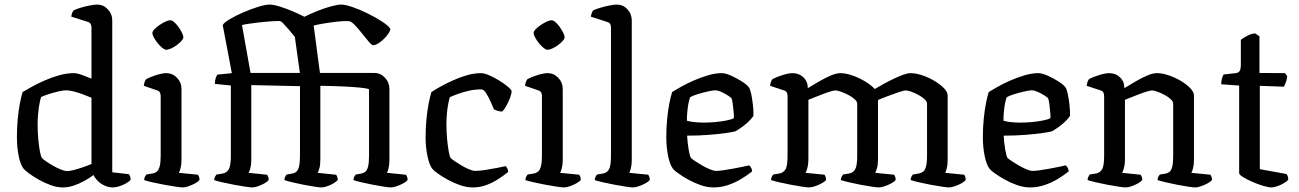

<svg xmlns="http://www.w3.org/2000/svg" viewBox="-20 -820 5685 840"><path d="M254.7 0Q229.6 0 202.2 -9.9Q174.7 -19.9 150.1 -33.7Q125.4 -47.5 107.9 -60.7Q90.4 -73.8 84 -81Q69.8 -98.3 61.9 -136.6Q54 -175 54 -220.3Q54 -261.3 57.5 -298.9Q61 -336.5 66.9 -367.1Q72.8 -397.7 78.8 -417.2Q93.3 -426.2 118.9 -440.2Q144.5 -454.3 175.8 -468.1Q207 -481.9 240 -491Q272.9 -500 302.5 -500Q317.3 -500 338.2 -492.3Q359.1 -484.7 380.2 -476V-699.9Q380.2 -706.9 377.1 -714.2Q374 -721.5 363.7 -724.5L292 -747.2Q293 -756.3 295.7 -763.2Q298.5 -770 301.3 -774Q311.3 -779.6 330.9 -785.6Q350.5 -791.7 371.6 -795.8Q392.7 -800 404.3 -800Q432 -800 451.5 -779.6Q471.1 -759.2 471.1 -729.8V-66.2L544 -57.9Q546 -55.4 548.8 -48.3Q551.6 -41.3 551.6 -33.7Q544.8 -25.2 530.4 -17.2Q516 -9.3 500.4 -4.7Q484.8 0 474 0Q455.4 0 438.3 -7.7Q421.2 -15.3 408.5 -27.9Q395.8 -40.4 389.1 -54.2Q371.4 -40.9 348.5 -28.3Q325.7 -15.8 302 -7.9Q278.2 0 254.7 0ZM274.6 -71.5Q284.6 -71.5 302.4 -76.1Q320.3 -80.7 341.5 -87.9Q362.7 -95 380.2 -102.5V-392.5Q363.3 -399.5 343 -407.1Q322.6 -414.7 303 -419.8Q283.4 -424.9 268.8 -424.9Q256.9 -424.9 235 -419.8Q213 -414.8 191.6 -407.8Q170.2 -400.9 159.8 -395.4Q156.1 -385 152.5 -365Q148.9 -345.1 146.7 -321.6Q144.6 -298.1 144.6 -275.7Q144.6 -240.7 147.6 -209.5Q150.6 -178.3 154.7 -156.7Q158.9 -135.1 163.3 -129Q167.2 -124.1 180.5 -114.9Q193.8 -105.6 210.8 -95.7Q227.9 -85.9 245.3 -78.7Q262.7 -71.5 274.6 -71.5Z M779.4 0Q771.6 0 749 -3.3Q726.4 -6.5 698.8 -11.7Q671.2 -16.9 646.8 -22.4Q622.4 -28 610.6 -32Q610.6 -39.5 613.9 -46.2Q617.2 -52.8 620 -56.4L647.7 -61.1Q658.7 -63.1 666.6 -69.9Q674.5 -76.6 678.8 -92.9Q683 -109.1 683 -139.1V-399.9Q683 -408.1 679.8 -414.8Q676.6 -421.5 667.4 -424.5L609.1 -444.6Q610.1 -455 613.4 -463Q616.6 -471 620 -474Q636.3 -483.1 663.6 -491.6Q691 -500 707.2 -500Q735 -500 754.5 -479.5Q774 -459 774 -429.8V-120.5Q774 -100 770.1 -84.8Q766.2 -69.7 762.4 -63.9L846.1 -55.6Q848.4 -52.4 850.6 -46.7Q852.9 -41 852.9 -33Q847.7 -25.4 833.7 -17.9Q819.8 -10.3 805 -5.2Q790.2 0 779.4 0ZM706.9 -602.2Q700.3 -602.2 690 -610.6Q679.6 -619.1 669.8 -631.3Q659.9 -643.5 653.3 -655.7Q646.7 -667.9 646.7 -675.4Q646.7 -683 655.7 -692.3Q664.6 -701.6 677.7 -710.5Q690.9 -719.4 704.1 -725.5Q717.2 -731.5 724.8 -731.5Q732.3 -731.5 742.1 -723.1Q752 -714.6 760.9 -702Q769.9 -689.3 776 -677.1Q782.1 -664.9 782.1 -656.5Q782.1 -650 773.7 -640.7Q765.2 -631.4 753 -622.4Q740.8 -613.5 728.1 -607.8Q715.4 -602.2 706.9 -602.2Z M1083.9 0Q1075.9 0 1053.7 -3.3Q1031.6 -6.5 1004.1 -11.7Q976.7 -16.9 952.8 -22.4Q928.9 -28 917.1 -32Q917.1 -39.3 920.4 -45.9Q923.6 -52.6 926.4 -56.1L954.2 -60.9Q971.2 -63.7 980.6 -78.7Q990 -93.8 990 -138.9V-446L920 -453Q920 -468 923.9 -478.9Q927.8 -489.7 930.8 -493.5L994.3 -500L954.4 -710.3Q959.8 -721 985.2 -736.1Q1010.5 -751.1 1044.2 -765.8Q1078 -780.5 1109.7 -790.2Q1141.4 -800 1158.6 -800Q1176.6 -800 1204.4 -791.3Q1232.1 -782.5 1261.3 -770.2Q1290.5 -757.9 1311.9 -746.6Q1337.7 -759.9 1368.6 -772.1Q1399.5 -784.3 1428.1 -792.2Q1456.8 -800 1473.7 -800Q1490 -800 1521.3 -789.4Q1552.5 -778.9 1586.7 -762.1Q1621 -745.3 1649.2 -727.2Q1677.5 -709.1 1687.7 -694.1Q1687.7 -685.8 1679.6 -673.6Q1671.6 -661.3 1659.4 -649.5Q1647.2 -637.6 1634.5 -629.9Q1621.8 -622.2 1612.5 -622.2Q1606.1 -622.2 1593.1 -637.9Q1580.1 -653.6 1563.8 -674Q1547.4 -694.3 1532.2 -710.4Q1517 -726.5 1507 -727.3Q1486.1 -728.9 1454.2 -725.3Q1422.3 -721.6 1393.5 -716.7Q1364.8 -711.7 1352.3 -708L1379.8 -500.8H1617.9Q1644.8 -500.8 1664.2 -480Q1683.7 -459.2 1683.7 -430V-120.2Q1683.7 -98.7 1679.8 -83.8Q1675.9 -68.9 1672.9 -63.9L1756.4 -55.4Q1758.4 -52.4 1760.8 -46.7Q1763.2 -41 1763.2 -32.7Q1758 -25.2 1743.9 -17.6Q1729.9 -10.1 1714.9 -5Q1700 0 1689.7 0Q1681.7 0 1660 -3.3Q1638.4 -6.5 1611.7 -11.7Q1585 -16.9 1561.5 -22.4Q1538 -28 1526.5 -32Q1526.5 -39.7 1529.7 -46.2Q1533 -52.6 1535.8 -56.1L1561 -60.9Q1572 -62.9 1579.4 -69.6Q1586.8 -76.4 1590.7 -92.6Q1594.5 -108.9 1594.5 -138.9V-429.6Q1585.7 -433.4 1560 -436.2Q1534.4 -439 1490.1 -441.3Q1445.9 -443.7 1381.5 -444.7V-121Q1381.5 -99.1 1377.4 -84.2Q1373.3 -69.2 1369.8 -63.9L1451 -55.4Q1453 -52.6 1455.3 -46.4Q1457.7 -40.3 1457.7 -32.7Q1452.5 -26 1439.3 -18Q1426.2 -10.1 1411.2 -5Q1396.3 0 1386 0Q1378.2 0 1356.6 -3.3Q1335 -6.5 1308.8 -11.6Q1282.6 -16.6 1259.3 -22.3Q1236.1 -28 1224.1 -32Q1224.1 -39.3 1227.4 -45.9Q1230.6 -52.6 1233.6 -56.1L1258.9 -60.9Q1269.9 -62.9 1277.3 -69.6Q1284.6 -76.4 1288.5 -92.6Q1292.4 -108.9 1292.4 -138.9V-443L1079.4 -447.7V-121Q1079.4 -99.5 1075.4 -84.6Q1071.4 -69.7 1067.6 -63.9L1148.8 -55.4Q1150.8 -52.4 1153.2 -46.2Q1155.6 -40 1155.6 -32.7Q1150.4 -25.2 1136.7 -17.6Q1123 -10.1 1108.2 -5Q1093.4 0 1083.9 0ZM1076.1 -500.8H1292L1269.9 -658.9Q1257.4 -674.6 1243.7 -690.3Q1230 -705.9 1219.7 -717Q1209.3 -728.1 1203.3 -728.1Q1184.6 -728.1 1160.6 -726.4Q1136.6 -724.6 1112.4 -721.8Q1088.1 -719 1068.2 -716Q1048.4 -713 1038.7 -710.4Z M2048.5 0Q2021.5 0 1992.6 -10Q1963.7 -20.1 1937.9 -34.4Q1912 -48.7 1894.1 -61.8Q1876.2 -74.8 1871.2 -81.8Q1858.3 -98.3 1850.2 -137Q1842 -175.7 1842 -219.6Q1842 -260.8 1845.7 -298.4Q1849.3 -336 1855.3 -366.8Q1861.3 -397.5 1867.5 -417.2Q1881.4 -426.6 1905.6 -440.2Q1929.9 -453.7 1959.9 -467.5Q1990 -481.4 2022.2 -490.7Q2054.4 -500 2084 -500Q2098.8 -500 2120.4 -490.6Q2142 -481.1 2163.7 -467.8Q2185.4 -454.5 2200.6 -441.8Q2215.9 -429.2 2218 -422.5Q2219.1 -412.4 2212.2 -393.7Q2205.3 -375 2195.6 -357.6Q2185.9 -340.2 2177.3 -332Q2167.5 -332 2157.8 -335Q2148.1 -338 2140.8 -341.7Q2135 -355.9 2125.8 -376.4Q2116.6 -397 2106.5 -413Q2096.3 -429 2085.9 -429Q2056.4 -429 2028.5 -422.3Q2000.7 -415.5 1979.6 -407.7Q1958.5 -399.9 1948 -394.6Q1944.8 -384.6 1941 -365.4Q1937.3 -346.2 1935.2 -322.7Q1933.1 -299.2 1933.1 -276.1Q1933.1 -244.5 1936 -212.8Q1938.9 -181.2 1943 -158.4Q1947.1 -135.6 1951.5 -129Q1954.9 -124.9 1967.7 -116Q1980.5 -107.2 1997.6 -96.9Q2014.6 -86.6 2031.5 -79.5Q2048.3 -72.3 2059.8 -72.3Q2076 -72.3 2103.9 -76.5Q2131.9 -80.8 2157.4 -85.9Q2183 -91 2192.2 -93.2Q2195.7 -90.5 2199.3 -83.6Q2203 -76.8 2203.2 -67.6Q2184.3 -52.4 2160.3 -36.8Q2136.4 -21.2 2108.4 -10.6Q2080.5 0 2048.5 0Z M2447.4 0Q2439.6 0 2417 -3.3Q2394.4 -6.5 2366.8 -11.7Q2339.2 -16.9 2314.8 -22.4Q2290.4 -28 2278.6 -32Q2278.6 -39.5 2281.9 -46.2Q2285.2 -52.8 2288 -56.4L2315.7 -61.1Q2326.7 -63.1 2334.6 -69.9Q2342.5 -76.6 2346.8 -92.9Q2351 -109.1 2351 -139.1V-399.9Q2351 -408.1 2347.8 -414.8Q2344.6 -421.5 2335.4 -424.5L2277.1 -444.6Q2278.1 -455 2281.4 -463Q2284.6 -471 2288 -474Q2304.3 -483.1 2331.6 -491.6Q2359 -500 2375.2 -500Q2403 -500 2422.5 -479.5Q2442 -459 2442 -429.8V-120.5Q2442 -100 2438.1 -84.8Q2434.2 -69.7 2430.4 -63.9L2514.1 -55.6Q2516.4 -52.4 2518.6 -46.7Q2520.9 -41 2520.9 -33Q2515.7 -25.4 2501.7 -17.9Q2487.8 -10.3 2473 -5.2Q2458.2 0 2447.4 0ZM2374.9 -602.2Q2368.3 -602.2 2358 -610.6Q2347.6 -619.1 2337.8 -631.3Q2327.9 -643.5 2321.3 -655.7Q2314.7 -667.9 2314.7 -675.4Q2314.7 -683 2323.7 -692.3Q2332.6 -701.6 2345.7 -710.5Q2358.9 -719.4 2372.1 -725.5Q2385.2 -731.5 2392.8 -731.5Q2400.3 -731.5 2410.1 -723.1Q2420 -714.6 2428.9 -702Q2437.9 -689.3 2444 -677.1Q2450.1 -664.9 2450.1 -656.5Q2450.1 -650 2441.7 -640.7Q2433.2 -631.4 2421 -622.4Q2408.8 -613.5 2396.1 -607.8Q2383.4 -602.2 2374.9 -602.2Z M2749.2 0Q2741.4 0 2719.3 -3.3Q2697.1 -6.5 2669.6 -11.7Q2642 -16.9 2618 -22.4Q2594 -28 2582.2 -32Q2582.2 -40 2585.6 -46.5Q2589 -53 2591.5 -56.4L2618.5 -61.1Q2635.5 -63.9 2644.3 -79Q2653 -94 2653 -139.1V-699.9Q2653 -707.9 2649.9 -714.3Q2646.8 -720.7 2637.4 -723.7L2564.8 -747.2Q2566.6 -756.7 2569.5 -763.9Q2572.4 -771 2574.1 -774Q2584.9 -779.6 2604.9 -785.6Q2625 -791.7 2645.6 -795.8Q2666.3 -800 2677.2 -800Q2705.6 -800 2724.8 -779.6Q2744 -759.2 2744 -729.8V-120.5Q2744 -98.7 2740.1 -84.2Q2736.2 -69.7 2733.2 -63.9L2816.1 -55.6Q2818.1 -52.6 2820.5 -47.2Q2822.9 -41.8 2822.9 -33Q2817.7 -25.4 2803.7 -17.9Q2789.8 -10.3 2774.4 -5.2Q2759 0 2749.2 0Z M3101.5 0Q3074.5 0 3045.5 -10Q3016.5 -20.1 2990.6 -34.5Q2964.8 -49 2946.9 -62Q2929 -75 2924.2 -81.8Q2911 -98.5 2903 -137.3Q2895 -176.1 2895 -219.6Q2895 -260.8 2898.7 -298.4Q2902.3 -336 2908.3 -366.8Q2914.3 -397.5 2920.5 -417.2Q2934.5 -426.2 2959.3 -440.1Q2984 -454 3014.6 -467.5Q3045.1 -480.9 3077.2 -490.5Q3109.3 -500 3138 -500Q3154 -500 3178.5 -489.1Q3203 -478.2 3225.5 -463.8Q3247.9 -449.5 3255.9 -438.5Q3262.1 -430.5 3266.7 -408.3Q3271.4 -386 3274.1 -360Q3276.9 -333.9 3276.5 -313Q3266.1 -298.2 3251.4 -284.7Q3236.6 -271.3 3221.9 -261.2Q3207.3 -251 3197.2 -245.5Q3187.2 -242.5 3156.2 -238Q3125.1 -233.5 3081 -230Q3036.9 -226.5 2986.1 -226.5Q2987.9 -193.6 2993 -164.8Q2998.1 -136 3002.8 -129Q3006.9 -124.9 3020.6 -115.6Q3034.3 -106.4 3051.3 -96.5Q3068.4 -86.6 3085.2 -79.5Q3102.1 -72.3 3112.8 -72.3Q3125 -72.3 3145.4 -75.3Q3165.9 -78.3 3188.5 -82.4Q3211 -86.5 3229.9 -90.5Q3248.7 -94.5 3257.7 -96.5Q3261.7 -93 3266 -86.3Q3270.2 -79.5 3270.5 -70.1Q3250.5 -54.1 3223.8 -37.7Q3197 -21.2 3165.7 -10.6Q3134.5 0 3101.5 0ZM3059.1 -283.6Q3083.7 -283.6 3109.9 -286Q3136 -288.4 3157.9 -292.8Q3179.8 -297.2 3190.7 -303Q3191.2 -315.1 3189.4 -333.1Q3187.6 -351.1 3185.5 -367.2Q3183.4 -383.2 3180.7 -388.8Q3179 -393 3165.5 -401.7Q3151.9 -410.5 3136 -417.7Q3120 -424.9 3108.8 -424.9Q3099.1 -424.9 3076.5 -419.8Q3053.8 -414.8 3031.5 -407.8Q3009.2 -400.9 2999.2 -394.6Q2994.8 -382.7 2991.5 -364.9Q2988.3 -347 2986.7 -327.7Q2985.1 -308.5 2985.1 -292Q2996 -288 3017.5 -285.8Q3039 -283.6 3059.1 -283.6Z M3519.6 0Q3511.9 0 3489.7 -3.3Q3467.6 -6.5 3440.3 -11.7Q3413 -16.9 3389 -22.5Q3365 -28.2 3353.2 -32.2Q3353.2 -39.7 3356.6 -46.4Q3360 -53 3362.5 -56.4L3390.3 -61.1Q3406.6 -63.9 3416.1 -78.4Q3425.6 -92.9 3425.6 -139.1V-399.9Q3425.6 -407.9 3422.5 -414.7Q3419.4 -421.5 3409.9 -424.5L3349.1 -444.6Q3351.1 -457.5 3353.6 -463.9Q3356.2 -470.4 3360 -474Q3376.3 -483.1 3403.6 -491.6Q3431 -500 3447.2 -500Q3475.7 -500 3495 -481.6Q3514.2 -463.1 3514.2 -434.4Q3537.5 -448.7 3563.7 -463.8Q3589.9 -479 3614.5 -489.5Q3639.1 -500 3656.6 -500Q3679.9 -500 3709.1 -489.9Q3738.3 -479.8 3764.7 -463.9Q3791.2 -448 3807 -430.5Q3824.3 -441 3846 -452.9Q3867.7 -464.8 3889.9 -475.4Q3912.1 -486 3931.3 -493Q3950.5 -500 3963.9 -500Q3986.2 -500 4014.2 -490.8Q4042.1 -481.5 4067.6 -466.4Q4093.2 -451.3 4109.6 -434.4Q4126 -417.5 4126 -401.5V-120.5Q4126 -98.5 4122.1 -83.7Q4118.2 -68.9 4115.2 -63.9L4198.1 -55.6Q4200.1 -53.6 4202.5 -47.5Q4204.9 -41.5 4204.9 -33Q4199.7 -25.4 4186.1 -17.9Q4172.6 -10.3 4157.2 -5.2Q4141.7 0 4132 0Q4124.2 0 4101.7 -3.3Q4079.1 -6.5 4051.6 -11.7Q4024 -16.9 4000 -22.5Q3976 -28.2 3964.2 -32.2Q3964.2 -41.3 3967.5 -47Q3970.7 -52.8 3973.5 -56.4L4000.5 -61.1Q4010.7 -63.1 4018.6 -69.1Q4026.5 -75 4031.2 -91.3Q4035.8 -107.6 4035.8 -139.1V-365.9Q4035.8 -375.9 4024.8 -386.2Q4013.7 -396.5 3997.5 -405.1Q3981.3 -413.7 3966.3 -419Q3951.3 -424.4 3943.4 -424.4Q3934.4 -424.4 3909.7 -416Q3885.1 -407.7 3859.8 -398Q3834.5 -388.3 3821.2 -382.6V-122Q3821.2 -100 3816.9 -84.8Q3812.6 -69.7 3808.9 -63.9L3892 -55.6Q3894 -52.6 3896.3 -46.7Q3898.6 -40.7 3898.6 -33Q3893.6 -25.4 3879.7 -17.9Q3865.7 -10.3 3850.4 -5.2Q3835.1 0 3824.3 0Q3816.3 0 3794.2 -3.3Q3772 -6.5 3745.2 -11.7Q3718.5 -16.9 3694.4 -22.5Q3670.4 -28.2 3658.6 -32.2Q3658.6 -39.5 3661.9 -46.2Q3665.2 -52.8 3668 -56.4L3695 -61.1Q3712 -63.9 3721.1 -78.9Q3730.3 -93.8 3730.3 -139.1V-365.9Q3730.3 -375.9 3718.8 -386.2Q3707.4 -396.5 3690.7 -405.1Q3674 -413.7 3658.6 -419Q3643.2 -424.4 3635.3 -424.4Q3628.3 -424.4 3612.2 -419.5Q3596.1 -414.7 3577.2 -407.3Q3558.3 -400 3541.6 -393.3Q3525 -386.5 3516.7 -383.3V-122Q3516.7 -102.3 3512.7 -86.8Q3508.7 -71.2 3504.2 -63.9L3587.4 -55.6Q3589.4 -52.6 3591.6 -47Q3593.9 -41.5 3593.9 -33Q3588.9 -25.4 3574.9 -17.9Q3560.8 -10.3 3545.5 -5.2Q3530.2 0 3519.6 0Z M4486.5 0Q4459.5 0 4430.5 -10Q4401.5 -20.1 4375.6 -34.5Q4349.8 -49 4331.9 -62Q4314 -75 4309.2 -81.8Q4296 -98.5 4288 -137.3Q4280 -176.1 4280 -219.6Q4280 -260.8 4283.7 -298.4Q4287.3 -336 4293.3 -366.8Q4299.3 -397.5 4305.5 -417.2Q4319.5 -426.2 4344.3 -440.1Q4369 -454 4399.6 -467.5Q4430.1 -480.9 4462.2 -490.5Q4494.3 -500 4523 -500Q4539 -500 4563.5 -489.1Q4588 -478.2 4610.5 -463.8Q4632.9 -449.5 4640.9 -438.5Q4647.1 -430.5 4651.7 -408.3Q4656.4 -386 4659.1 -360Q4661.9 -333.9 4661.5 -313Q4651.1 -298.2 4636.4 -284.7Q4621.6 -271.3 4606.9 -261.2Q4592.3 -251 4582.2 -245.5Q4572.2 -242.5 4541.2 -238Q4510.1 -233.5 4466 -230Q4421.9 -226.5 4371.1 -226.5Q4372.9 -193.6 4378 -164.8Q4383.1 -136 4387.8 -129Q4391.9 -124.9 4405.6 -115.6Q4419.3 -106.4 4436.3 -96.5Q4453.4 -86.6 4470.2 -79.5Q4487.1 -72.3 4497.8 -72.3Q4510 -72.3 4530.4 -75.3Q4550.9 -78.3 4573.5 -82.4Q4596 -86.5 4614.9 -90.5Q4633.7 -94.5 4642.7 -96.5Q4646.7 -93 4651 -86.3Q4655.2 -79.5 4655.5 -70.1Q4635.5 -54.1 4608.8 -37.7Q4582 -21.2 4550.7 -10.6Q4519.5 0 4486.5 0ZM4444.1 -283.6Q4468.7 -283.6 4494.9 -286Q4521 -288.4 4542.9 -292.8Q4564.8 -297.2 4575.7 -303Q4576.2 -315.1 4574.4 -333.1Q4572.6 -351.1 4570.5 -367.2Q4568.4 -383.2 4565.7 -388.8Q4564 -393 4550.5 -401.7Q4536.9 -410.5 4521 -417.7Q4505 -424.9 4493.8 -424.9Q4484.1 -424.9 4461.5 -419.8Q4438.8 -414.8 4416.5 -407.8Q4394.2 -400.9 4384.2 -394.6Q4379.8 -382.7 4376.5 -364.9Q4373.3 -347 4371.7 -327.7Q4370.1 -308.5 4370.1 -292Q4381 -288 4402.5 -285.8Q4424 -283.6 4444.1 -283.6Z M4904.6 0Q4896.9 0 4874.7 -3.3Q4852.6 -6.5 4825.3 -11.7Q4798 -16.9 4774 -22.5Q4750 -28.2 4738.2 -32.2Q4738.2 -39.7 4741.6 -46.4Q4745 -53 4747.5 -56.4L4775.3 -61.1Q4791.6 -63.9 4801.1 -78.4Q4810.6 -92.9 4810.6 -139.1V-399.9Q4810.6 -407.9 4807.5 -414.7Q4804.4 -421.5 4794.9 -424.5L4734.1 -444.6Q4736.1 -457.5 4738.6 -463.9Q4741.2 -470.4 4745 -474Q4761.3 -483.1 4788.6 -491.6Q4816 -500 4832.2 -500Q4861 -500 4880.1 -481.7Q4899.2 -463.4 4899.2 -434.4Q4922.5 -448.7 4948.3 -463.8Q4974.1 -479 4998.7 -489.5Q5023.4 -500 5041.6 -500Q5064.1 -500 5092.1 -490.8Q5120 -481.5 5145.5 -466.4Q5171.1 -451.3 5187.4 -434.4Q5203.6 -417.5 5203.6 -401.5V-120.5Q5203.6 -100 5199.7 -84.8Q5195.9 -69.7 5192.1 -63.9L5275.8 -55.6Q5278 -52.4 5280.3 -46.3Q5282.6 -40.3 5282.6 -33Q5277.4 -25.4 5263.4 -17.9Q5249.5 -10.3 5234.6 -5.2Q5219.6 0 5208.9 0Q5200.9 0 5178.8 -3.3Q5156.8 -6.5 5130.1 -11.7Q5103.5 -16.9 5079.8 -22.5Q5056.2 -28.2 5044.4 -32.2Q5044.4 -40.5 5047.7 -46.5Q5051 -52.6 5054 -56.4L5079.2 -60.4Q5089.4 -62.4 5096.8 -68.3Q5104.2 -74.3 5108.5 -90.5Q5112.7 -106.8 5112.7 -139.1V-365.9Q5112.7 -375.9 5101.7 -386.2Q5090.6 -396.5 5074.4 -405.1Q5058.2 -413.7 5043.2 -419Q5028.2 -424.4 5020.3 -424.4Q5013.3 -424.4 4997.2 -419.5Q4981.1 -414.7 4962.2 -407.3Q4943.3 -400 4926.6 -393.3Q4910 -386.5 4901.7 -383.3V-122Q4901.7 -102.3 4897.7 -86.8Q4893.7 -71.2 4889.2 -63.9L4970.6 -55.6Q4972.8 -52.4 4975.1 -46.3Q4977.4 -40.3 4977.4 -33Q4972.1 -25.2 4958.5 -17.6Q4944.8 -10.1 4929.9 -5Q4915 0 4904.6 0Z M5541.7 0Q5530 0 5507 -6.8Q5484 -13.5 5459.8 -24.1Q5435.5 -34.6 5418.4 -45.2Q5401.3 -55.7 5401.3 -62.5V-445.7L5322.9 -451.3Q5322.9 -468.6 5326.8 -479.6Q5330.6 -490.7 5333.6 -494.2L5385.4 -499.8Q5399.5 -501.5 5404.1 -510.4Q5408.7 -519.3 5408.7 -538.4V-645.9Q5420.6 -655 5438.4 -664.2Q5456.2 -673.3 5471.3 -673.8L5490.1 -661.5V-500.8L5601.5 -500L5611.3 -487.5Q5610.3 -472.4 5605.5 -459.8Q5600.8 -447.3 5597 -440.7L5491.7 -444.5V-80L5608.7 -58.6Q5610.7 -55.8 5613.5 -49.9Q5616.2 -44 5616.2 -34Q5609.5 -25.4 5595.3 -17.5Q5581.1 -9.5 5566.5 -4.8Q5551.8 0 5541.7 0Z"/></svg>

Font: Texturina Medium
Style: Regular
Weight: 500
Designer: Guillermo Torres Carreño
Foundry: Omnibus-Type
Version: Version 1.003